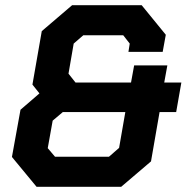

<svg xmlns="http://www.w3.org/2000/svg" viewBox="-20 -720 719 740"><path d="M26 -115 59 -297 132 -360 105 -394 141 -600 258 -700H526L619 -586L607 -520H475L480 -552L455 -584H301L264 -552L244 -436L271 -402H485L497 -468H625L613 -402H679L659 -288H595L562 -98L447 0H121ZM400 -116 439 -150 463 -288H222L183 -255L164 -149L192 -116Z"/></svg>

Font: Chakra Petch
Style: Bold Italic
Weight: 700
Italic angle: -10°
Designer: Katatrad Aksorn Co.,Ltd.
Foundry: Cadson Demak Co.,Ltd.
Version: Version 1.000; ttfautohint (v1.6)